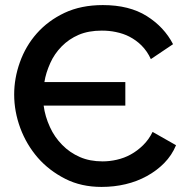

<svg xmlns="http://www.w3.org/2000/svg" viewBox="-20 -734 739 760"><path d="M676.8 -159.2Q660.2 -119.1 629.9 -88.4Q600.6 -58.6 561.5 -37.1Q522.5 -15.6 477.1 -4.9Q432.1 5.9 381.8 5.9Q301.8 5.9 238.8 -25.9Q174.3 -58.6 129.9 -109.4Q85 -161.1 60.5 -226.6Q36.1 -292.5 36.1 -359.9Q36.1 -424.3 58.6 -487.3Q81.5 -551.8 125.5 -601.6Q170.4 -652.3 235.4 -683.1Q300.8 -713.9 387.2 -713.9Q491.7 -713.9 561 -670.4Q629.9 -627 665 -559.1L577.1 -500Q563 -531.2 540 -554.2Q519.5 -574.7 492.2 -588.9Q468.8 -601.1 438 -607.4Q412.6 -612.8 382.8 -612.8Q330.6 -612.8 291.5 -596.2Q252.9 -579.6 224.1 -550.3Q195.3 -521 179.2 -484.9Q161.1 -444.8 155.8 -409.2H476.1V-315.9H152.8Q158.2 -273.4 177.7 -231Q195.3 -191.9 226.1 -160.6Q255.9 -129.9 296.4 -112.3Q335.4 -95.2 386.2 -95.2Q413.6 -95.2 441.9 -101.6Q472.2 -108.4 497.6 -122.6Q523.4 -136.7 546.4 -159.2Q569.3 -181.6 584 -211.9Z"/></svg>

Font: Rising Sun DemiBold
Style: DemiBold
Weight: 600
Designer: Matt McInerney, Pablo Impallari, Rodrigo Fuenzalida
Foundry: Matt McInerney, Pablo Impallari, Rodrigo Fuenzalida
Version: Version 1.000